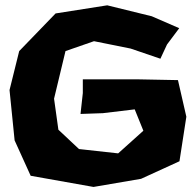

<svg xmlns="http://www.w3.org/2000/svg" viewBox="-20 -702 744 737"><path d="M668 -593.8 562.5 -639.6 391.6 -681.6 193.4 -650.4 53.7 -505.9 16.6 -356.4 36.1 -163.1 97.7 -27.3 338.9 15.6 521.5 -15.6 668.9 -83 695.3 -253.9 663.1 -394.5 507.8 -397.5H297.9V-344.7L289.1 -264.6L375 -267.6L497.1 -282.2L530.3 -200.2L433.6 -113.3L283.2 -129.9L204.1 -204.1L187.5 -323.2L231.4 -505.9L340.8 -543.9L481.4 -515.6L595.7 -476.6L621.1 -531.2Z"/></svg>

Font: MaokenAssortedSans-TC
Style: Regular
Weight: 500
Version: Version 0.83